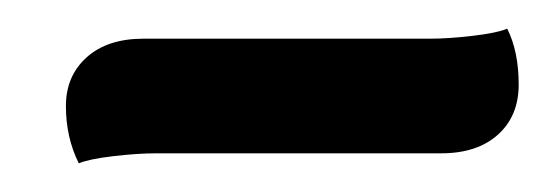

<svg xmlns="http://www.w3.org/2000/svg" viewBox="-20 -308 390 134"><path d="M26 -234Q26 -255 40.5 -268Q55 -281 80 -281H280Q293 -281 310 -283Q327 -285 334 -288Q342 -272 342 -249Q342 -227 327.5 -214Q313 -201 288 -201H89Q76 -201 59 -199Q42 -197 35 -194Q26 -212 26 -234Z"/></svg>

Font: Sansita SW
Style: Italic
Weight: 400
Italic angle: -11°
Designer: Pablo Cosgaya
Foundry: Omnibus-Type
Version: Version 1.000